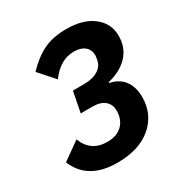

<svg xmlns="http://www.w3.org/2000/svg" viewBox="-168 -839 935 980"><g transform="rotate(-30 300.0 -349.0)"><path d="M231 -421H296Q348 -421 379 -440.5Q410 -460 416 -492Q420 -512 420 -520Q420 -553 397 -572Q374 -591 334 -591Q253 -591 193 -509L113 -599Q165 -654 221 -682Q277 -710 359 -710Q457 -710 515 -665Q573 -620 573 -546Q573 -477 530 -431Q487 -385 411 -367L410 -362Q463 -352 492 -314Q521 -276 521 -216Q521 -115 447.5 -51.5Q374 12 244 12Q72 12 17 -121L122 -196Q156 -106 253 -106Q302 -106 332.5 -129.5Q363 -153 371 -195Q373 -205 373 -221Q373 -258 348 -279Q323 -300 279 -300H207Z"/></g></svg>

Font: Aneliza
Style: Bold Italic
Weight: 700
Italic angle: -11.31°
Designer: Mike Abbink, Paul van der Laan, Pieter van Rosmalen
Foundry: Bold Monday
Version: Version 3.0